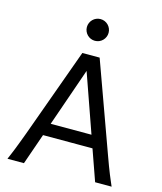

<svg xmlns="http://www.w3.org/2000/svg" viewBox="-134 -1030 948 1126"><g transform="rotate(15 340.5 -466.5)"><path d="M334.5 -617.7 211.4 -263.7H459ZM19.5 0Q25.9 -14.6 32.7 -30.8Q39.6 -46.9 47.6 -67.1Q55.7 -87.4 65.4 -113.3Q75.2 -139.2 87.9 -173.3L283.2 -712.9H388.2L583.5 -173.3Q595.7 -139.2 605.5 -113.3Q615.2 -87.4 623.5 -67.1Q631.8 -46.9 638.7 -30.8Q645.5 -14.6 651.9 0H551.8L485.4 -188H185.1L119.6 0ZM269.5 -866.7Q269.5 -880.4 274.7 -892.3Q279.8 -904.3 288.8 -913.3Q297.9 -922.4 309.8 -927.5Q321.8 -932.6 335.4 -932.6Q349.1 -932.6 361.1 -927.5Q373 -922.4 382.1 -913.3Q391.1 -904.3 396.2 -892.3Q401.4 -880.4 401.4 -866.7Q401.4 -853 396.2 -841.1Q391.1 -829.1 382.1 -820.1Q373 -811 361.1 -805.9Q349.1 -800.8 335.4 -800.8Q321.8 -800.8 309.8 -805.9Q297.9 -811 288.8 -820.1Q279.8 -829.1 274.7 -841.1Q269.5 -853 269.5 -866.7Z"/></g></svg>

Font: Andika Afr
Style: Regular
Weight: 400
Designer: Victor Gaultney, Annie Olsen, Julie Remington, Don Collingsworth, Eric Hays, Becca Hirsbrunner
Foundry: SIL International
Version: Version 5.000